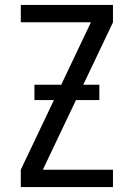

<svg xmlns="http://www.w3.org/2000/svg" viewBox="-20 -755 540 775"><path d="M64 0V-70L347 -665H64V-735H436V-665L153 -70H436V0ZM119 -351V-413H381V-351Z"/></svg>

Font: Iosevka srxl
Style: Regular
Weight: 400
Monospace: yes
Designer: Belleve Invis
Foundry: Belleve Invis
Version: Version 33.0.1; ttfautohint (v1.8.3)